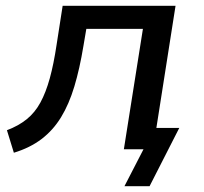

<svg xmlns="http://www.w3.org/2000/svg" viewBox="-20 -517 707 665"><path d="M411 128 477 0H413L426 -74H601L498 128ZM28 12 4 -66Q44 -81 72.5 -104Q101 -127 120 -162Q139 -197 152.5 -246Q166 -295 176 -362L197 -497H588L510 0H409L475 -417H279L269 -358Q256 -279 237.5 -217.5Q219 -156 191.5 -111Q164 -66 124 -35.5Q84 -5 28 12Z"/></svg>

Font: Nunito Sans 7pt Medium
Style: Italic
Weight: 500
Italic angle: -9°
Designer: Vernon Adams
Foundry: Vernon Adams
Version: Version 3.101;gftools[0.9.27]